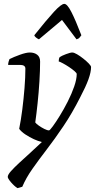

<svg xmlns="http://www.w3.org/2000/svg" viewBox="-20 -771 490 991"><path d="M70 200Q53 189 36.5 169.5Q20 150 20 142Q20 131 36.5 112.5Q53 94 79.5 69.5Q106 45 136.5 17.5Q167 -10 196 -38Q178 -42 155 -52.5Q132 -63 111 -77Q90 -91 79 -106Q88 -150 95 -205Q102 -260 106.5 -316Q111 -372 111 -417Q111 -436 83 -436H22Q22 -444 24.5 -453Q27 -462 29 -466Q51 -477 83 -488.5Q115 -500 134 -500Q157 -500 172 -488.5Q187 -477 187 -453Q187 -408 183.5 -351Q180 -294 174 -237.5Q168 -181 162 -139Q167 -132 180.5 -122.5Q194 -113 209 -105.5Q224 -98 233 -98Q237 -98 252.5 -119Q268 -140 289 -174Q310 -208 330 -247.5Q350 -287 363 -324.5Q376 -362 376 -389Q376 -394 364.5 -404Q353 -414 336.5 -425Q320 -436 305 -444Q290 -452 283 -454Q283 -468 288 -476Q298 -483 320.5 -491.5Q343 -500 353 -500Q362 -500 377.5 -491Q393 -482 410 -468.5Q427 -455 438.5 -443Q450 -431 450 -425Q450 -399 436.5 -361.5Q423 -324 394 -269Q352 -186 307.5 -120Q263 -54 221.5 0Q180 54 147 101Q114 148 95 193ZM181 -568Q172 -572 165 -578Q158 -584 157 -589Q220 -668 258 -709.5Q296 -751 312 -751Q327 -751 348.5 -709Q370 -667 400 -589Q396 -584 391 -577.5Q386 -571 375 -568L300 -668Z"/></svg>

Font: Texturina 72pt 72pt Regular
Style: Italic
Weight: 400
Italic angle: -11°
Designer: Guillermo Torres Carreño
Foundry: Omnibus-Type
Version: Version 1.002; ttfautohint (v1.8.3)